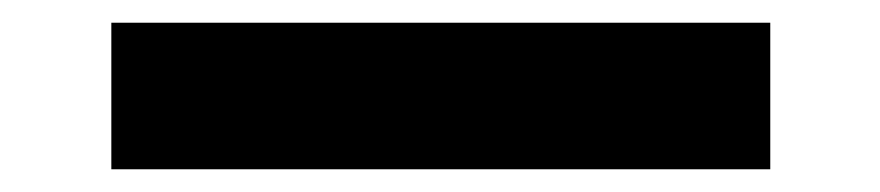

<svg xmlns="http://www.w3.org/2000/svg" viewBox="-20 19 775 169"><path d="M78 168V39H658V168Z"/></svg>

Font: DM Sans 28pt
Style: Bold
Weight: 700
Version: Version 4.004;gftools[0.9.30]